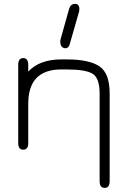

<svg xmlns="http://www.w3.org/2000/svg" viewBox="-20 -751 644 972"><path d="M312.5 -506.8Q285.2 -506.8 285.2 -542Q285.2 -547.9 287.1 -553.7L330.1 -707Q337.9 -731.4 359.9 -731.4Q381.8 -731.4 381.8 -705.1Q381.8 -698.2 380.9 -694.3L336.9 -541Q330.1 -506.8 312.5 -506.8ZM290 -399.4Q123 -399.4 123 -225.6V-26.4Q123 6.8 97.7 6.8Q72.3 6.8 72.3 -26.4V-422.9Q72.3 -457 97.7 -457Q123 -457 123 -421.9V-388.7Q180.7 -450.2 290 -450.2H318.4Q430.7 -450.2 482.9 -415.5Q535.2 -380.9 535.2 -277.3V166Q535.2 200.2 509.8 200.2Q484.4 200.2 484.4 166V-276.4Q484.4 -355.5 449.2 -377.4Q414.1 -399.4 318.4 -399.4Z"/></svg>

Font: Jura
Style: Book
Weight: 400
Version: Version 2.5